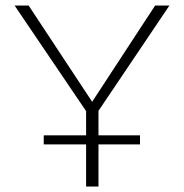

<svg xmlns="http://www.w3.org/2000/svg" viewBox="-20 -678 669 698"><path d="M338 -186H489V-153H338V0H293V-153H139V-186H293V-274L33 -658H84L315 -308L544 -658H596L338 -275Z"/></svg>

Font: Ysabeau Light
Style: Regular
Weight: 300
Designer: Christian Thalmann (Catharsis Fonts)
Version: Version 0.003